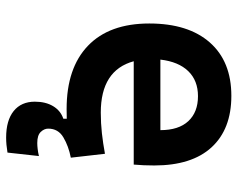

<svg xmlns="http://www.w3.org/2000/svg" viewBox="-94 -473 774 626"><g transform="rotate(90 293.0 -160.0)"><path d="M428.7 207Q372.6 207 342 182.4Q311.5 157.7 311.5 113.3Q311.5 78.1 326.2 53.7Q340.8 29.3 367.2 20.5V9.3Q352.1 9.8 335.4 9.8Q201.7 9.8 129.2 -59.8Q56.6 -129.4 56.6 -259.8Q56.6 -386.7 118.4 -457Q180.2 -527.3 292.5 -527.3Q400.9 -527.3 460.2 -462.9Q519.5 -398.4 519.5 -275.9Q519.5 -240.7 516.6 -209H179.7Q209 -101.6 347.2 -101.6Q381.3 -101.6 414.3 -105.2Q447.3 -108.9 481.4 -115.2L494.1 -3.9Q456.5 3.4 428 20.3Q399.4 37.1 399.4 69.8Q399.4 83 410.2 94.2Q420.9 105.5 446.3 105.5Q455.1 105.5 465.8 104.2Q476.6 103 488.8 100.1L477.5 202.6Q451.2 207 428.7 207ZM174.3 -295.9H404.3Q404.3 -355.5 375 -387Q345.7 -418.5 293.5 -418.5Q242.7 -418.5 211.9 -386.7Q181.2 -355 174.3 -295.9Z"/></g></svg>

Font: Cascadia Mono NF SemiBold
Style: Regular
Weight: 600
Monospace: yes
Designer: Aaron Bell
Foundry: Saja Typeworks
Version: Version 2404.023; ttfautohint (v1.8.4)